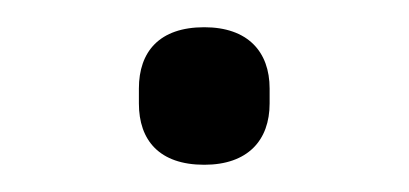

<svg xmlns="http://www.w3.org/2000/svg" viewBox="-20 -112 300 141"><path d="M130 9C162 9 178 -9 178 -36V-47C178 -74 162 -92 130 -92C97 -92 82 -74 82 -47V-36C82 -9 97 9 130 9Z"/></svg>

Font: IBM Plex Thai Looped Light
Style: Regular
Weight: 300
Designer: Mike Abbink, Paul van der Laan, Pieter van Rosmalen, Ben Mitchell, Mark Frömberg
Foundry: Bold Monday
Version: Version 1.0